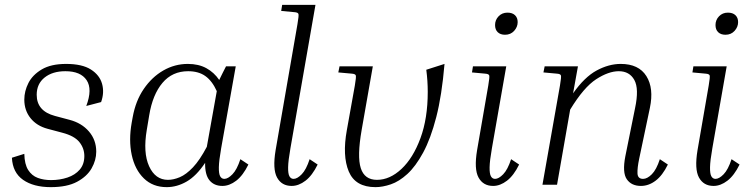

<svg xmlns="http://www.w3.org/2000/svg" viewBox="-20 -760 3090 790"><path d="M189 10Q118 10 75 -20Q32 -50 29 -111L80 -127Q81 -84 96 -60.5Q111 -37 135.5 -28Q160 -19 190 -19Q226 -19 257.5 -29.5Q289 -40 308 -62Q327 -84 327 -118Q327 -150 306.5 -175.5Q286 -201 236 -214L176 -230Q131 -242 105.5 -274Q80 -306 80 -350Q80 -385 97 -418.5Q114 -452 152 -474.5Q190 -497 252 -497Q318 -497 354 -474Q390 -451 400 -415Q410 -379 396 -340L335 -324Q361 -393 336.5 -430Q312 -467 249 -467Q196 -467 163.5 -441Q131 -415 131 -370Q131 -303 206 -283L266 -267Q316 -254 346 -219Q376 -184 376 -136Q376 -101 357 -67.5Q338 -34 297 -12Q256 10 189 10Z M895 5Q861 5 842 -18Q823 -41 824 -90Q788 -36 748 -13Q708 10 666 10Q609 10 572 -26Q535 -62 522 -122.5Q509 -183 522 -256L526 -278Q538 -345 571.5 -394Q605 -443 652 -470Q699 -497 753 -497Q797 -497 829 -479.5Q861 -462 882 -431Q889 -445 896 -459.5Q903 -474 910 -487H950L890 -150Q881 -99 880.5 -72Q880 -45 886 -34.5Q892 -24 903 -24Q918 -24 936.5 -43Q955 -62 969 -105L1002 -83Q980 -38 952 -16.5Q924 5 895 5ZM584 -226Q568 -132 593.5 -76Q619 -20 671 -20Q694 -20 720 -31Q746 -42 774 -71.5Q802 -101 831 -156L872 -385Q853 -427 825 -447Q797 -467 754 -467Q689 -467 648.5 -419Q608 -371 594 -286Z M1137 -715 1141 -740H1278L1175 -150Q1166 -99 1165.5 -72Q1165 -45 1171 -34.5Q1177 -24 1188 -24Q1203 -24 1221.5 -43Q1240 -62 1254 -105L1287 -83Q1265 -38 1237 -16.5Q1209 5 1180 5Q1139 5 1120 -29.5Q1101 -64 1114 -142L1204 -661Q1210 -696 1208 -702.5Q1206 -709 1191 -710Z M1372 -462 1377 -487H1514L1468 -225Q1449 -116 1464.5 -68Q1480 -20 1531 -20Q1584 -20 1632 -65Q1680 -110 1710 -191.5Q1740 -273 1740 -382Q1740 -427 1734 -473L1809 -497Q1798 -367 1775 -278Q1752 -189 1721 -132Q1690 -75 1656 -44Q1622 -13 1588 -1.5Q1554 10 1525 10Q1442 10 1415 -54.5Q1388 -119 1407 -224L1440 -408Q1446 -443 1444 -449.5Q1442 -456 1427 -457Z M2058 -617Q2039 -617 2028 -627.5Q2017 -638 2017 -657Q2017 -678 2031.5 -693Q2046 -708 2068 -708Q2088 -708 2099 -697.5Q2110 -687 2110 -669Q2110 -649 2095.5 -633Q2081 -617 2058 -617ZM1922 -462 1926 -487H2063L2004 -150Q1995 -99 1994.5 -72Q1994 -45 2000 -34.5Q2006 -24 2017 -24Q2032 -24 2050.5 -43Q2069 -62 2083 -105L2116 -83Q2094 -38 2066 -16.5Q2038 5 2009 5Q1968 5 1949 -29.5Q1930 -64 1943 -142L1989 -408Q1995 -443 1993 -449.5Q1991 -456 1976 -457Z M2728 -83Q2706 -38 2677.5 -16.5Q2649 5 2617 5Q2578 5 2559 -22.5Q2540 -50 2553 -117L2593 -315Q2610 -395 2590 -431Q2570 -467 2526 -467Q2484 -467 2433 -434Q2382 -401 2326 -309L2272 0H2212L2284 -408Q2290 -443 2288 -449.5Q2286 -456 2271 -457L2216 -462L2221 -487H2358L2338 -376Q2385 -443 2435 -470Q2485 -497 2534 -497Q2608 -497 2639.5 -447Q2671 -397 2654 -316L2610 -107Q2602 -69 2603 -46.5Q2604 -24 2626 -24Q2643 -24 2662 -43Q2681 -62 2695 -105Z M2965 -617Q2946 -617 2935 -627.5Q2924 -638 2924 -657Q2924 -678 2938.5 -693Q2953 -708 2975 -708Q2995 -708 3006 -697.5Q3017 -687 3017 -669Q3017 -649 3002.5 -633Q2988 -617 2965 -617ZM2829 -462 2833 -487H2970L2911 -150Q2902 -99 2901.5 -72Q2901 -45 2907 -34.5Q2913 -24 2924 -24Q2939 -24 2957.5 -43Q2976 -62 2990 -105L3023 -83Q3001 -38 2973 -16.5Q2945 5 2916 5Q2875 5 2856 -29.5Q2837 -64 2850 -142L2896 -408Q2902 -443 2900 -449.5Q2898 -456 2883 -457Z"/></svg>

Font: Inria Serif Light
Style: Italic
Weight: 300
Italic angle: -10°
Designer: Black Foundry Team
Foundry: Black Foundry
Version: Version 1.000; ttfautohint (v1.8.3)